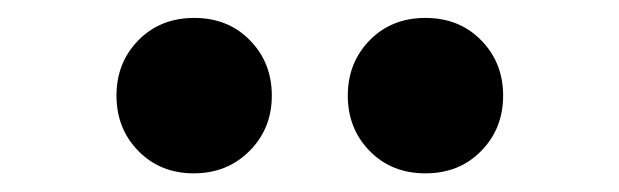

<svg xmlns="http://www.w3.org/2000/svg" viewBox="-20 -838 677 210"><path d="M107.4 -733.4Q107.4 -769.5 131.3 -793.9Q155.3 -818.4 192.4 -818.4Q229.5 -818.4 253.4 -793.9Q277.3 -769.5 277.3 -733.4Q277.3 -697.3 252.9 -672.9Q228.5 -648.4 191.9 -648.4Q155.3 -648.4 131.3 -672.9Q107.4 -697.3 107.4 -733.4ZM360.4 -733.4Q360.4 -769.5 384.3 -793.9Q408.2 -818.4 445.3 -818.4Q482.4 -818.4 506.3 -793.9Q530.3 -769.5 530.3 -733.4Q530.3 -697.3 506.3 -672.9Q482.4 -648.4 445.3 -648.4Q408.2 -648.4 384.3 -672.9Q360.4 -697.3 360.4 -733.4Z"/></svg>

Font: Gen Jyuu GothicX Heavy
Style: Bold
Weight: 900
Designer: [Source Han Sans]
Ryoko NISHIZUKA  (kana & ideographs); Paul D. Hunt (Latin, Greek & Cyrillic); Wenlong ZHANG  (bopomofo
Version: Version 1.002.20150607